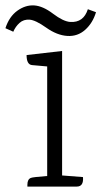

<svg xmlns="http://www.w3.org/2000/svg" viewBox="-49 -688 374 708"><path d="M275 -654 305 -643Q293 -603 265 -578Q237 -553 199 -555.5Q161 -558 121.5 -586Q82 -614 60 -615.5Q38 -617 23 -603.5Q8 -590 0 -571L-29 -584Q-15 -627 15 -648.5Q45 -670 77 -668Q109 -666 146.5 -637.5Q184 -609 210 -607Q259 -604 275 -654ZM234 0H52V-7Q52 -27 65 -32Q72 -35 125 -39V-443L69 -448Q49 -450 49 -485L180 -500V-41L257 -35Q260 0 234 0Z"/></svg>

Font: Karma Light
Style: Regular
Weight: 300
Designer: Joana Correia
Foundry: Indian Type Foundry
Version: Version 1.202;PS 1.0;hotconv 1.0.78;makeotf.lib2.5.61930; tt